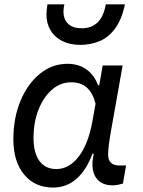

<svg xmlns="http://www.w3.org/2000/svg" viewBox="-20 -826 640 862"><path d="M218.5 16Q136.5 16 88.2 -42.5Q40 -101 40 -200Q40 -296.5 72 -373.2Q104 -450 159 -494.8Q214 -539.5 283 -539.5Q333 -539.5 368.2 -514.2Q403.5 -489 420 -443.5H458.5L419.5 -408L441 -532H530.5L479 -242Q471.5 -199.5 468.5 -174.8Q465.5 -150 465.5 -131.5Q465.5 -83 516.5 -83H546L532 -2Q521 1.5 509.5 3.8Q498 6 485 6Q442 6 418.5 -19Q395 -44 395 -89.5Q395 -102.5 398.2 -121.5Q401.5 -140.5 408 -170.5L433 -129.5L395.5 -136.5Q367.5 -61.5 323 -22.8Q278.5 16 218.5 16ZM232.5 -67Q290.5 -67 333.5 -123.2Q376.5 -179.5 395 -282L409 -360.5Q397 -408 370.5 -432.2Q344 -456.5 299 -456.5Q251.5 -456.5 213.2 -423.2Q175 -390 152.8 -333.5Q130.5 -277 130.5 -206Q130.5 -139.5 157.2 -103.2Q184 -67 232.5 -67ZM341 -624.5Q293.5 -624.5 259.2 -642Q225 -659.5 206.8 -690.2Q188.5 -721 188.5 -761.5Q188.5 -771.5 189.8 -782.2Q191 -793 193 -806.5H269Q267 -798.5 266 -789.8Q265 -781 265 -774Q265 -739 286 -719Q307 -699 348 -699Q391 -699 418.2 -725.5Q445.5 -752 455 -806.5H541Q525.5 -735 495 -695.5Q464.5 -656 424.5 -640.2Q384.5 -624.5 341 -624.5Z"/></svg>

Font: Google Sans Code
Style: Italic
Weight: 400
Italic angle: -10°
Monospace: yes
Designer: Google Sans Code Authors
Foundry: Google LLC
Version: Version 6.000